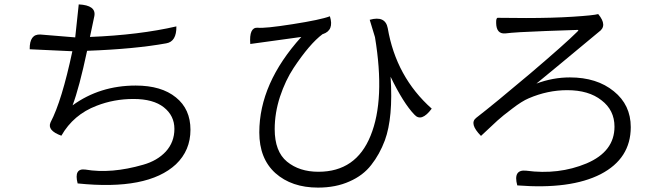

<svg xmlns="http://www.w3.org/2000/svg" viewBox="-20 -805 3040 873"><path d="M322 -635 338 -785Q418 -781 409 -732L389 -637Q613 -646 782 -685Q783 -616 736 -608Q593 -582 376 -574Q340 -405 310 -326Q434 -416 597 -416Q714 -416 780 -362Q846 -309 846 -215Q846 -121 780 -58Q651 62 333 29Q315 -41 368 -34Q486 -14 631 -56Q695 -74 734 -116Q773 -159 773 -219Q773 -279 725 -317Q677 -355 587 -355Q498 -355 419 -324Q314 -284 259 -188Q193 -212 210 -249Q261 -346 309 -572L115 -581Q114 -651 164 -648Z M1350 -637 1118 -605Q1112 -681 1151 -679Q1183 -675 1310 -695Q1438 -715 1480 -731Q1500 -667 1448 -650H1447Q1388 -606 1315 -496Q1278 -440 1253 -365Q1229 -291 1229 -218Q1229 -116 1285 -70Q1341 -24 1428 -24Q1599 -24 1665 -188Q1732 -352 1685 -636L1661 -715Q1732 -735 1743 -677Q1781 -455 1943 -311Q1896 -248 1864 -284Q1814 -336 1756 -456Q1768 -271 1730 -167Q1706 -103 1668 -55Q1631 -7 1569 20Q1507 48 1426 48Q1306 48 1232 -18Q1159 -84 1159 -203Q1159 -426 1350 -637Z M2236 -700Q2235 -725 2244 -724L2372 -723Q2492 -723 2585 -729Q2679 -735 2700 -741Q2744 -688 2703 -660Q2483 -477 2419 -425Q2494 -453 2571 -453Q2694 -453 2771 -390Q2848 -328 2848 -227Q2848 -84 2711 -13Q2574 57 2332 38Q2312 -35 2372 -29Q2520 -9 2647 -62Q2774 -116 2774 -229Q2774 -304 2715 -349Q2657 -395 2559 -395Q2470 -395 2384 -358Q2353 -345 2309 -311Q2265 -278 2242 -257Q2219 -236 2167 -187Q2112 -243 2145 -269Q2229 -334 2390 -470Q2551 -607 2605 -661Q2614 -670 2606 -669L2462 -664Q2323 -659 2277 -653Q2237 -650 2236 -700Z"/></svg>

Font: Swei Half Moon CJK TC
Style: DemiLight
Weight: 350
Version: Version 2.125